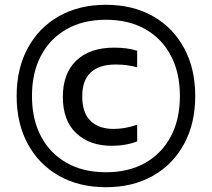

<svg xmlns="http://www.w3.org/2000/svg" viewBox="-20 -771 885 802"><path d="M422.5 11Q310.5 11 226.5 -36.5Q142.5 -84 96 -169.8Q49.5 -255.5 49.5 -370Q49.5 -484.5 96 -570.2Q142.5 -656 226.5 -703.5Q310.5 -751 422.5 -751Q534.5 -751 618.5 -703.5Q702.5 -656 749 -570.2Q795.5 -484.5 795.5 -370Q795.5 -255.5 749 -169.8Q702.5 -84 618.5 -36.5Q534.5 11 422.5 11ZM446.5 -162Q354.5 -162 298.5 -214.5Q242.5 -267 242.5 -366.5Q242.5 -464.5 299 -518.2Q355.5 -572 457 -572Q483.5 -572 506.8 -569Q530 -566 553 -559V-490Q530 -496 508.8 -498.8Q487.5 -501.5 463 -501.5Q394.5 -501.5 359 -468.5Q323.5 -435.5 323.5 -368Q323.5 -299.5 358.2 -266Q393 -232.5 454 -232.5Q475.5 -232.5 499.2 -236.2Q523 -240 553 -250V-180.5Q530 -171.5 503.2 -166.8Q476.5 -162 446.5 -162ZM422.5 -51.5Q517.5 -51.5 586.8 -90.8Q656 -130 693.8 -201.5Q731.5 -273 731.5 -370Q731.5 -467 693.8 -538.5Q656 -610 586.8 -649.2Q517.5 -688.5 422.5 -688.5Q327.5 -688.5 258.2 -649.2Q189 -610 151.2 -538.5Q113.5 -467 113.5 -370Q113.5 -273 151.2 -201.5Q189 -130 258.2 -90.8Q327.5 -51.5 422.5 -51.5Z"/></svg>

Font: Encode Sans SC Medium
Style: Regular
Weight: 500
Version: Version 3.002